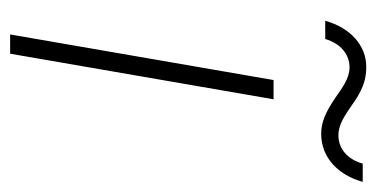

<svg xmlns="http://www.w3.org/2000/svg" viewBox="-202 -541 743 379"><g transform="rotate(90 169.5 -351.5)"><path d="M48 0H86L176 -520H138ZM21 -622H57C66 -653 88 -670 113 -670C135 -670 154 -655 173 -642C201 -623 221 -614 244 -614C290 -614 325 -646 339 -696H303C294 -664 272 -648 247 -648C225 -648 206 -662 187 -675C159 -695 139 -703 112 -703C70 -703 35 -672 21 -622Z"/></g></svg>

Font: Fixel Display 20240404 ExLight
Style: Italic
Weight: 200
Italic angle: -10°
Designer: AlfaBravo + MacPaw
Foundry: Kyrylo Tkachov, Marchela Mozhyna, Serhii Makarenko, Maria Weinstein, Zakhar Kryvoshyya
Version: Version 1.211;Glyphs 3.2 (3225)